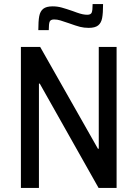

<svg xmlns="http://www.w3.org/2000/svg" viewBox="-20 -917 672 937"><path d="M82 0V-688H176L458 -191H462V-688H549V0H461L174 -509H170V0ZM237 -886Q260 -886 281.5 -880Q303 -874 335 -863Q340 -861 355.5 -855.5Q371 -850 383 -847.5Q395 -845 406 -845Q423 -845 427.5 -855.5Q432 -866 432 -897H483Q483 -853 478.5 -829Q474 -805 459 -793Q444 -781 413 -781Q390 -781 370.5 -786Q351 -791 315 -804Q289 -813 274 -817.5Q259 -822 244 -822Q227 -822 222.5 -811.5Q218 -801 218 -770H167Q167 -814 171.5 -838Q176 -862 191 -874Q206 -886 237 -886Z"/></svg>

Font: Saira Semi Condensed
Style: Regular
Weight: 400
Width: 4
Designer: Hector Gatti with collaboration of the Omnibus-Type team
Foundry: Omnibus-Type
Version: Version 1.001; ttfautohint (v1.8)